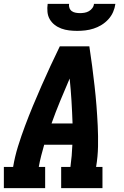

<svg xmlns="http://www.w3.org/2000/svg" viewBox="-21 -975 641 995"><path d="M-1 0V-110H47Q56 -164 72.5 -217Q89 -270 108.5 -322Q128 -374 149.5 -426Q171 -478 194 -530Q217 -582 240.5 -633Q264 -684 289 -735H442Q450 -684 456.5 -633Q463 -582 469 -530Q475 -478 479 -426.5Q483 -375 485.5 -322.5Q488 -270 487 -216.5Q486 -163 477 -110H510V0H296V-110H344Q348 -139 350.5 -168Q353 -197 354 -225H208Q200 -197 192.5 -168Q185 -139 180 -110H213V0ZM246 -335H355Q353 -394 349.5 -452Q346 -510 340 -568Q315 -510 291 -452Q267 -394 246 -335ZM379 -815Q358 -815 337 -817.5Q316 -820 297 -827Q278 -834 262.5 -846Q247 -858 237 -875Q227 -892 225 -913Q223 -934 226 -955H337Q335 -944 339 -933.5Q343 -923 351.5 -917Q360 -911 371.5 -909Q383 -907 394 -907Q405 -907 417 -909Q429 -911 439.5 -917Q450 -923 457.5 -933Q465 -943 466 -955H577Q574 -933 565 -912.5Q556 -892 540.5 -875Q525 -858 505.5 -846Q486 -834 464.5 -827Q443 -820 421.5 -817.5Q400 -815 379 -815Z"/></svg>

Font: Iosevka Curly Slab XBdEx
Style: Italic
Weight: 800
Width: 7
Italic angle: -9°
Monospace: yes
Designer: Belleve Invis
Foundry: Belleve Invis
Version: Version 11.1.0; ttfautohint (v1.8.3)